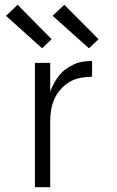

<svg xmlns="http://www.w3.org/2000/svg" viewBox="-20 -783 490 803"><path d="M126 0V-520H190V-400Q197 -419 206.5 -436Q216 -453 228 -468Q240 -483 256 -494.5Q272 -506 289.5 -514Q307 -522 326.5 -525Q346 -528 365 -528V-462Q341 -462 317 -457.5Q293 -453 272 -441Q251 -429 234.5 -410.5Q218 -392 208 -370Q198 -348 194 -324Q190 -300 190 -276V0ZM352 -581 200 -717 249 -763 392 -619ZM156 -581 5 -717 54 -763 196 -619Z"/></svg>

Font: Iosevka Aile Custom Light
Style: Regular
Weight: 300
Designer: Belleve Invis
Foundry: Belleve Invis
Version: Version 17.0.2; ttfautohint (v1.8.3)